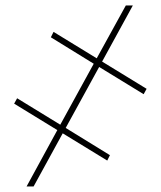

<svg xmlns="http://www.w3.org/2000/svg" viewBox="-20 -675 581 695"><path d="M338.9 -432.6 217.8 -211.9 377.9 -113.3 368.2 -93.8 207 -192.4 101.6 0H76.2L187.5 -204.1L31.2 -299.8L42 -319.3L198.2 -223.6L319.3 -444.3L164.1 -540L173.8 -559.6L330.1 -463.9L435.5 -655.3H460.9L349.6 -452.1L510.7 -353.5L500 -334Z"/></svg>

Font: Inter 28pt Thin
Style: Regular
Weight: 250
Designer: Rasmus Andersson
Foundry: rsms
Version: Version 4.001;git-66647c0bb